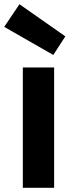

<svg xmlns="http://www.w3.org/2000/svg" viewBox="-43 -888 342 908"><path d="M209 -628 -23 -761 49 -868 266 -716ZM65 0V-569H213V0Z"/></svg>

Font: Yaldevi
Style: Bold
Weight: 700
Designer: Sol Matas, Rajitha Manaperi, Kosala Senevirathne
Foundry: Mooniak
Version: Version 1.100